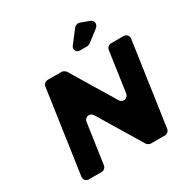

<svg xmlns="http://www.w3.org/2000/svg" viewBox="-203 -1090 1218 1259"><g transform="rotate(-30 405.5 -461.0)"><path d="M636 -896 571 -920C558 -925 539 -919 531 -909L457 -813C439 -790 454 -761 483 -761H537C541 -761 555 -766 558 -768L645 -835C668 -854 664 -886 636 -896ZM720 -30 811 -660C814 -682 799 -700 776 -700H681C665 -700 649 -686 647 -670L603 -365C598 -331 556 -323 538 -352L338 -683C333 -691 317 -700 308 -700H201C185 -700 169 -686 167 -670L76 -40C73 -18 88 0 110 0H207C223 0 239 -14 241 -30L285 -334C290 -368 332 -376 350 -347L549 -17C554 -9 569 0 579 0H686C702 0 718 -14 720 -30Z"/></g></svg>

Font: Trueno
Style: RoundBdIt
Weight: 700
Designer: Julieta Ulanovsky, Jasper
Foundry: Julieta Ulanovsky, Cannot Into Space Fonts
Version: Version 3.001